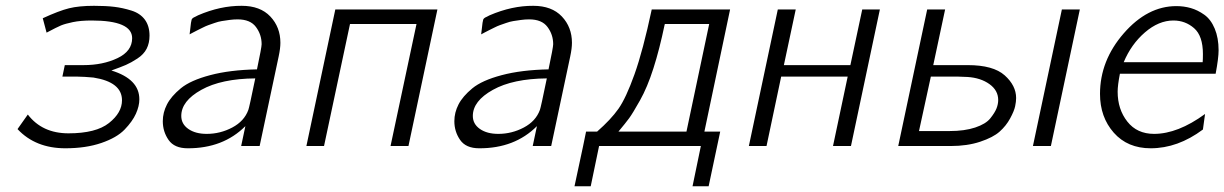

<svg xmlns="http://www.w3.org/2000/svg" viewBox="-20 -505 4234 664"><path d="M41 -58.1V-59.1L76.2 -108.9Q126 -43.9 216.8 -43.9Q312 -43.9 356.9 -79.6Q401.9 -115.2 401.9 -158.2Q401.9 -221.2 303.2 -236.8Q273.4 -239.7 243.2 -240.2H195.8L204.1 -279.8H269Q335.9 -279.8 386.5 -304Q437 -328.1 437 -373Q437 -434.1 296.9 -434.1Q258.8 -434.1 231.9 -428.5Q205.1 -422.9 190.9 -417Q176.8 -411.1 141.1 -392.1L127.9 -441.9Q184.1 -467.8 218.5 -476.3Q252.9 -484.9 305.2 -484.9Q346.2 -484.9 375 -481.4Q403.8 -478 434.3 -468.5Q464.8 -459 481 -437Q497.1 -415 497.1 -381.8Q497.1 -356 487.1 -336.4Q477.1 -316.9 455.1 -302.5Q433.1 -288.1 415.5 -280.5Q397.9 -272.9 365.2 -261.2Q462.4 -231.4 461.9 -161.1Q461.9 -138.2 450 -111.6Q438 -85 410.9 -56.9Q383.8 -28.8 330.3 -10.5Q276.9 7.8 206.1 7.8Q103 7.8 41 -58.1Z M543 -85.9Q543 -115.7 557.4 -143.8Q571.8 -171.9 605.2 -199.5Q638.7 -227.1 706.8 -245.1Q774.9 -263.2 868.7 -265.1Q884.8 -341.3 884.8 -352.1Q884.8 -385.3 865.2 -411.6Q845.7 -438 801.8 -438Q787.6 -438 773.2 -436Q758.8 -434.1 746.8 -432.1Q734.9 -430.2 721.9 -425.5Q709 -420.9 700.4 -418Q691.9 -415 679.9 -408.9Q668 -402.8 662.8 -400.4Q657.7 -397.9 647.7 -392.6Q637.7 -387.2 635.7 -386.2Q636.7 -392.1 637.7 -402.8Q640.6 -431.6 642.8 -437.3Q645 -442.9 654.8 -446.8Q660.6 -449.7 665 -452.1Q742.2 -485.4 815.9 -484.9Q879.9 -484.9 914.8 -448Q949.7 -411.1 949.7 -356.9Q949.7 -337.9 943.8 -310.1L877.9 0H814L828.6 -68.8Q751.5 8.3 628.9 7.8Q583 7.8 563 -21Q543 -49.8 543 -85.9ZM606.9 -104Q606.9 -76.2 631.3 -59.1Q655.8 -42 694.8 -42Q741.7 -42 783.2 -64Q824.7 -85.9 838.9 -125Q841.8 -131.8 862.8 -233.9Q745.6 -232.9 676.3 -194.3Q606.9 -155.8 606.9 -104Z M1039.6 0 1139.6 -472.2H1492.7L1392.6 0H1330.6L1420.4 -421.9H1190.4L1100.6 0Z M1551.3 -85.9Q1551.3 -115.7 1565.7 -143.8Q1580.1 -171.9 1613.5 -199.5Q1647 -227.1 1715.1 -245.1Q1783.2 -263.2 1877 -265.1Q1893.1 -341.3 1893.1 -352.1Q1893.1 -385.3 1873.5 -411.6Q1854 -438 1810.1 -438Q1795.9 -438 1781.5 -436Q1767.1 -434.1 1755.1 -432.1Q1743.2 -430.2 1730.2 -425.5Q1717.3 -420.9 1708.7 -418Q1700.2 -415 1688.2 -408.9Q1676.3 -402.8 1671.1 -400.4Q1666 -397.9 1656 -392.6Q1646 -387.2 1644 -386.2Q1645 -392.1 1646 -402.8Q1648.9 -431.6 1651.1 -437.3Q1653.3 -442.9 1663.1 -446.8Q1668.9 -449.7 1673.3 -452.1Q1750.5 -485.4 1824.2 -484.9Q1888.2 -484.9 1923.1 -448Q1958 -411.1 1958 -356.9Q1958 -337.9 1952.1 -310.1L1886.2 0H1822.3L1836.9 -68.8Q1759.8 8.3 1637.2 7.8Q1591.3 7.8 1571.3 -21Q1551.3 -49.8 1551.3 -85.9ZM1615.2 -104Q1615.2 -76.2 1639.6 -59.1Q1664.1 -42 1703.1 -42Q1750 -42 1791.5 -64Q1833 -85.9 1847.2 -125Q1850.1 -131.8 1871.1 -233.9Q1753.9 -232.9 1684.6 -194.3Q1615.2 -155.8 1615.2 -104Z M1966.8 139.2 1996.6 0 2006.8 -49.8H2044.9Q2092.8 -91.8 2118.9 -128.9Q2145 -166 2174.3 -248Q2203.6 -330.1 2233.9 -472.2H2504.9L2416 -49.8H2470.7L2430.7 139.2H2375L2403.8 0H2051.8L2022.9 139.2ZM2118.7 -49.8H2354L2432.6 -421.9H2279.8L2278.8 -420.9Q2260.7 -334 2239.7 -268.6Q2218.8 -203.1 2193.4 -158Q2168 -112.8 2155.8 -96.2Q2143.6 -79.6 2118.7 -49.8Z M2569.8 0 2669.9 -472.2H2731.9L2690.9 -279.8H2920.9L2961.9 -472.2H3022.9L2922.9 0H2860.8L2911.6 -240.2H2681.6L2630.9 0Z M3086.4 0 3186.5 -472.2H3248.5L3207.5 -279.8H3327.1Q3415 -279.8 3454.6 -244.4Q3494.1 -209 3494.1 -166Q3494.1 -153.8 3490.7 -137.5Q3487.3 -121.1 3473.4 -95.5Q3459.5 -69.8 3437 -49.8Q3414.6 -29.8 3369.9 -14.9Q3325.2 0 3267.6 0ZM3158.2 -51.8H3264.2Q3315.9 -51.8 3352.5 -64Q3389.2 -76.2 3404.8 -95.7Q3420.4 -115.2 3426.3 -130.1Q3432.1 -145 3432.1 -159.2Q3432.1 -192.4 3401.9 -214.1Q3371.6 -235.8 3326.2 -238.8L3289.6 -240.2H3199.2ZM3552.2 0 3652.3 -472.2H3714.4L3614.3 0Z M3784.2 -180.2Q3784.2 -295.4 3866.2 -389.6Q3948.2 -483.9 4048.3 -483.9Q4074.2 -483.9 4098.1 -477.1Q4122.1 -470.2 4144.8 -454.1Q4167.5 -438 4180.9 -406Q4194.3 -374 4194.3 -331.1Q4194.3 -304.2 4184.1 -250H3853Q3845.2 -210 3845.2 -188Q3845.2 -127 3878.7 -84.5Q3912.1 -42 3971.2 -42Q4053.2 -42 4147.5 -110.8L4140.1 -57.1Q4053.2 7.8 3959.5 7.8Q3879.4 7.8 3831.8 -46.1Q3784.2 -100.1 3784.2 -180.2ZM3866.2 -290H4139.2Q4140.1 -298.8 4140.1 -317.9Q4140.1 -380.9 4109.6 -407.5Q4079.1 -434.1 4038.1 -434.1Q3987.3 -434.1 3939.7 -393.1Q3892.1 -352.1 3866.2 -290Z"/></svg>

Font: CMU Bright
Style: Oblique
Weight: 500
Italic angle: -12°
Version: Version 0.7.0